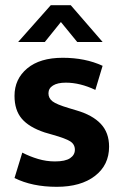

<svg xmlns="http://www.w3.org/2000/svg" viewBox="-20 -710 475 741"><path d="M348 -363Q289 -391 234 -391Q202 -391 184.5 -380Q167 -369 167 -350Q167 -331 182.5 -319Q198 -307 245 -293L275 -284Q337 -266 369 -232Q401 -198 401 -144Q401 -73 346.5 -31Q292 11 199 11Q104 11 36 -23L66 -121Q95 -106 127 -96.5Q159 -87 192 -87Q232 -87 250.5 -99.5Q269 -112 269 -132Q269 -153 251 -164.5Q233 -176 183 -190L152 -199Q92 -219 64 -252Q36 -285 36 -340Q36 -405 85 -446Q134 -487 222 -487Q309 -487 376 -456ZM376 -548H278L215 -625L153 -548H50L176 -690H253Z"/></svg>

Font: Mukta Malar
Style: Bold
Weight: 700
Designer: Aadarsh Rajan, Girish Dalvi, Yashodeep Gholap
Foundry: Ek Type
Version: Version 2.538;PS 1.000;hotconv 16.6.51;makeotf.lib2.5.65220;